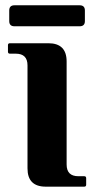

<svg xmlns="http://www.w3.org/2000/svg" viewBox="-20 -699 352 719"><path d="M151.4 0Q83 0 83 -68.4V-454.1Q83 -498 39.1 -498H17.1Q9.8 -498 9.8 -505.4V-529.8Q9.8 -537.1 17.1 -537.1H161.1Q229.5 -537.1 229.5 -468.8V-83Q229.5 -39.1 273.4 -39.1H295.4Q302.7 -39.1 302.7 -31.7V-7.3Q302.7 0 295.4 0ZM34.2 -679.2H278.3Q297.9 -679.2 297.9 -659.7V-620.1Q297.9 -600.6 278.3 -600.6H34.2Q14.6 -600.6 14.6 -620.1V-659.7Q14.6 -679.2 34.2 -679.2Z"/></svg>

Font: Simply Serif
Style: Bold
Weight: 700
Designer: Wojciech Kalinowski "wmk69" (wmk69@o2.pl)
Foundry: Wojciech Kalinowski "wmk69" (wmk69@o2.pl)
Version: Version 1.0.0; 2022-02-18